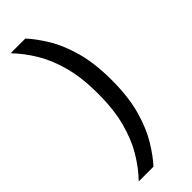

<svg xmlns="http://www.w3.org/2000/svg" viewBox="-304 -816 997 997"><g transform="rotate(-45 194.5 -317.5)"><path d="M311 -318Q311 -194 285.5 -103.5Q260 -13 221.5 50Q183 113 146 153H38Q87 102 126 36.5Q165 -29 188 -116Q211 -203 211 -318Q211 -434 188 -520.5Q165 -607 126 -672Q87 -737 38 -788H146Q183 -748 221.5 -685.5Q260 -623 285.5 -532.5Q311 -442 311 -318Z"/></g></svg>

Font: Asta Sans SemiBold
Style: Regular
Weight: 600
Designer: 42dot
Version: Version 1.000